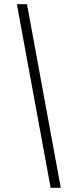

<svg xmlns="http://www.w3.org/2000/svg" viewBox="-20 -770 368 910"><path d="M220 120 60 -750H108L268 120Z"/></svg>

Font: Spectral ExtraBold
Style: Italic
Weight: 800
Italic angle: -10°
Designer: Jean-Baptiste Levee
Foundry: Production Type
Version: Version 2.001